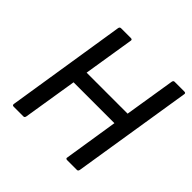

<svg xmlns="http://www.w3.org/2000/svg" viewBox="-169 -806 957 957"><g transform="rotate(45 309.0 -327.5)"><path d="M57 0Q46 0 48 -11L148 -645Q150 -655 159 -655H228Q239 -655 237 -645L194 -377H483L526 -645Q528 -655 536 -655H605Q616 -655 614 -645L513 -11Q511 0 503 0H434Q422 0 425 -11L470 -297H182L136 -11Q134 0 126 0Z"/></g></svg>

Font: Sofia Sans Semi Condensed Medium
Style: Italic
Weight: 500
Italic angle: -9°
Version: Version 4.100